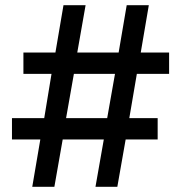

<svg xmlns="http://www.w3.org/2000/svg" viewBox="-20 -718 696 738"><path d="M379 -182H221L189 0H104L135 -182H26V-264H150L178 -434H70V-516H193L224 -698H309L277 -516H436L467 -698H552L521 -516H630V-434H506L477 -264H586V-182H463L431 0H347ZM392 -264 422 -434H264L234 -264Z"/></svg>

Font: IBMPlexSans-SemiBold
Style: Regular
Weight: 600
Designer: Mike Abbink, Paul van der Laan, Pieter van Rosmalen
Foundry: Bold Monday
Version: Version 3.1